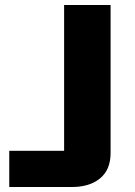

<svg xmlns="http://www.w3.org/2000/svg" viewBox="-20 -749 539 769"><path d="M17.1 0V-145H236.8V-729H422.9V-136.2Q422.9 -69.3 380.9 -34.7Q338.9 0 268.1 0Z"/></svg>

Font: Hubot Sans Expanded
Style: Bold
Weight: 700
Width: 7
Designer: Deni Anggara
Foundry: GitHub
Version: Version 1.001;gftools[0.9.31]